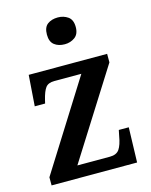

<svg xmlns="http://www.w3.org/2000/svg" viewBox="-115 -838 716 913"><g transform="rotate(-15 243.0 -382.0)"><path d="M24 0V-40L298 -476H165Q135 -476 122 -459Q109 -442 99 -401L95 -384H44L55 -536H441V-494L167 -60H327Q360 -60 374 -80.5Q388 -101 395 -143L401 -172H450L445 0ZM259 -632Q228 -632 208 -647.5Q188 -663 188 -698Q188 -734 208 -749Q228 -764 259 -764Q287 -764 308.5 -749Q330 -734 330 -698Q330 -663 308.5 -647.5Q287 -632 259 -632Z"/></g></svg>

Font: Noto Serif Bengali SemiCondensed SemiBold
Style: Regular
Weight: 600
Width: 4
Designer: Juan Bruce, Universal Thirst, Indian Type Foundry and the Monotype Design Team.
Foundry: Monotype Imaging Inc.
Version: Version 2.003; ttfautohint (v1.8.4.7-5d5b)